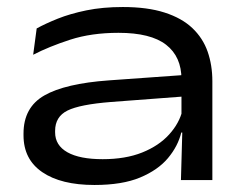

<svg xmlns="http://www.w3.org/2000/svg" viewBox="-20 -513 699 547"><path d="M495.5 0 499.5 -143.5 497 -162V-273.5V-287.5Q497 -351.5 453.2 -385.5Q409.5 -419.5 317.5 -419.5Q240.5 -419.5 180.2 -400Q120 -380.5 74.5 -357L84.5 -432Q109 -445.5 144.5 -459.8Q180 -474 226.2 -483.5Q272.5 -493 330 -493Q400 -493 449 -477.2Q498 -461.5 528 -433Q558 -404.5 571.5 -366Q585 -327.5 585 -281.5V0ZM249 14Q154 14 100.5 -22.5Q47 -59 47 -127.5V-132.5Q47 -207 106.2 -241Q165.5 -275 290 -284L507 -299.5L508.5 -238.5L296.5 -222.5Q207.5 -215.5 172.2 -198Q137 -180.5 137 -140V-136Q137 -99 172 -79.2Q207 -59.5 272.5 -59.5Q337.5 -59.5 385 -78.5Q432.5 -97.5 461.8 -129.8Q491 -162 500 -199.5L514 -135.5H496.5Q487 -96.5 458.5 -62.5Q430 -28.5 379 -7.2Q328 14 249 14Z"/></svg>

Font: Anek Latin Expanded
Style: Regular
Weight: 400
Width: 7
Designer: Yesha Goshar
Foundry: Ek Type
Version: Version 1.003